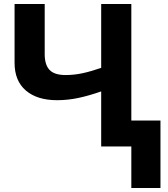

<svg xmlns="http://www.w3.org/2000/svg" viewBox="-20 -734 844 962"><path d="M638 -714V-130H784V208H638V0H487V-276Q424 -254 371.5 -243Q319 -232 266 -232Q166 -232 109.5 -280.5Q53 -329 53 -419V-714H204V-462Q204 -410 228 -384Q252 -358 309 -358Q351 -358 393 -367Q435 -376 487 -394V-714Z"/></svg>

Font: Noto IKEA Latin
Style: Bold
Weight: 700
Designer: Monotype Design Team
Foundry: Monotype Imaging Inc.
Version: Version 1.0